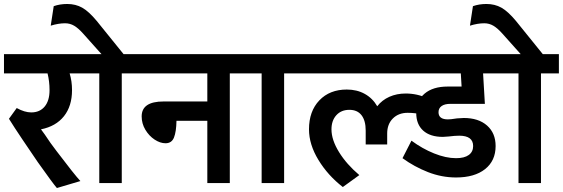

<svg xmlns="http://www.w3.org/2000/svg" viewBox="-30 -920 2829 965"><path d="M399 -551H320Q332 -512 332 -467Q332 -387 291.5 -336Q251 -285 176 -270L195 -244Q223 -201 254 -161Q345 -41 374 -10L256 25Q238 5 160 -105Q123 -159 82 -220Q41 -281 15 -323L54 -377Q94 -355 127 -355Q170 -355 194.5 -384.5Q219 -414 219 -467Q219 -511 209 -551H-10V-648H399Z M672 -551H582V0H469V-551H379V-648H480L388 -751Q364 -778 343 -790.5Q322 -803 297 -803Q264 -803 225 -791L240 -889Q271 -900 308 -900Q350 -900 383 -881.5Q416 -863 456 -815L591 -648H672Z M1215 -551H1125V0H1012V-313H857Q856 -258 844.5 -229Q833 -200 802 -200Q775 -200 747 -218.5Q719 -237 700.5 -268Q682 -299 682 -335Q682 -410 792 -410H1012V-551H652V-648H1215Z M1488 -551H1398V0H1285V-551H1195V-648H1488Z M1998 -551H1468V-648H1998ZM1523 -270Q1523 -361 1575 -415.5Q1627 -470 1713 -470Q1764 -470 1803.5 -448Q1843 -426 1866 -386Q1890 -417 1927 -433.5Q1964 -450 2009 -450Q2067 -450 2118 -426L2092 -344Q2058 -353 2019 -353Q1973 -353 1944.5 -324.5Q1916 -296 1916 -249V-194H1808V-264Q1808 -314 1787 -341Q1766 -368 1726 -368Q1685 -368 1660.5 -341Q1636 -314 1636 -270Q1636 -217 1674 -155.5Q1712 -94 1776 -40L1693 20Q1618 -38 1570.5 -116Q1523 -194 1523 -270Z M1968 -648H2506V-551H2398L2407 -398H2233Q2205 -398 2189.5 -387Q2174 -376 2174 -356Q2174 -320 2221 -320Q2232 -320 2238 -321L2267 -325Q2291 -327 2301 -327Q2375 -327 2418 -289Q2461 -251 2461 -186Q2461 -112 2408 -70Q2355 -28 2262 -28Q2190 -28 2121 -55Q2052 -82 1993 -125L2038 -213Q2092 -173 2151.5 -149Q2211 -125 2262 -125Q2304 -125 2326 -141Q2348 -157 2348 -186Q2348 -238 2278 -238Q2263 -238 2254 -237L2225 -234Q2205 -232 2196 -232Q2132 -232 2097 -263.5Q2062 -295 2062 -352Q2062 -414 2104 -449.5Q2146 -485 2220 -485H2290L2286 -551H1968Z M2779 -551H2689V0H2576V-551H2486V-648H2587L2495 -751Q2471 -778 2450 -790.5Q2429 -803 2404 -803Q2371 -803 2332 -791L2347 -889Q2378 -900 2415 -900Q2457 -900 2490 -881.5Q2523 -863 2563 -815L2698 -648H2779Z"/></svg>

Font: Madhuban Medium
Style: Regular
Weight: 500
Designer: jaikishan Patel
Foundry: MagicType
Version: Version 1.000